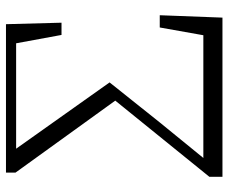

<svg xmlns="http://www.w3.org/2000/svg" viewBox="-81 -684 765 643"><g transform="rotate(-90 301.5 -362.5)"><path d="M31 0H564L572 -210H531L505 -64H94L213 -210L347 -378L125 -691H478L506 -539H547L542 -725H45V-693L286 -359L31 -44Z"/></g></svg>

Font: Noto Serif KR Light
Style: Regular
Weight: 300
Designer: Ryoko NISHIZUKA 西塚涼子 (kana & ideographs); Frank Grießhammer (Latin, Greek & Cyrillic); Wenlong ZHANG 张文龙 (bopomofo); San
Foundry: Adobe
Version: Version 2.001;hotconv 1.1.0;makeotfexe 2.6.0